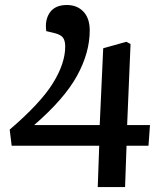

<svg xmlns="http://www.w3.org/2000/svg" viewBox="-20 -588 651 772"><path d="M340.8 -465.8Q340.8 -376.5 290 -283.7Q239.3 -190.9 117.2 -85H380.9L395 -394L487.8 -419.9L504.9 -411.1L491.2 -85H583L577.1 -2H488.8L482.9 164.1H373L378.9 -2H26.9L19 -66.9Q143.1 -173.3 192.6 -253.2Q242.2 -333 242.2 -400.9Q242.2 -424.3 233.4 -436.3Q224.6 -448.2 202.1 -454.1L166 -462.9Q159.7 -508.8 180.9 -538.3Q202.1 -567.9 249 -567.9Q290 -567.9 315.4 -541.3Q340.8 -514.6 340.8 -465.8Z"/></svg>

Font: Literata Book SemiBold
Style: Italic
Weight: 600
Italic angle: -3°
Designer: Latin by Veronika Burian and Jose Scaglione. Greek by Irene Vlachou. Cyrillic by Vera Evstafieva
Foundry: TypeTogether
Version: Version 1.003;PS 001.003;hotconv 1.0.88;makeotf.lib2.5.64775